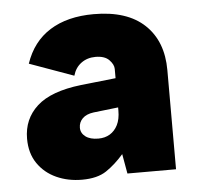

<svg xmlns="http://www.w3.org/2000/svg" viewBox="-43 -551 618 602"><g transform="rotate(-5 266.0 -250.0)"><path d="M335 0 324 -62Q297 -31 268.5 -12Q240 7 192 7Q148 7 111.5 -9.5Q75 -26 53 -58Q31 -90 31 -136Q31 -198 75 -238Q119 -278 214 -289L324 -301V-330Q324 -344 310 -358.5Q296 -373 267 -373Q241 -373 222 -359Q203 -345 196 -320L57 -370Q80 -438 135 -472.5Q190 -507 273 -507Q378 -507 433 -455Q488 -403 488 -312V0ZM324 -209 246 -200Q223 -197 211 -185Q199 -173 199 -156Q199 -139 213.5 -128Q228 -117 254 -117Q275 -117 290.5 -126.5Q306 -136 315 -154Q324 -172 324 -199Z"/></g></svg>

Font: Albert Sans Black
Style: Regular
Weight: 900
Designer: Andreas Rasmussen
Foundry: a.Foundry
Version: Version 1.025